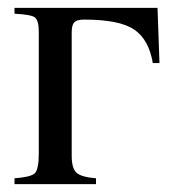

<svg xmlns="http://www.w3.org/2000/svg" viewBox="-20 -470 434 490"><path d="M387 -309H370Q360 -369 322.5 -394.5Q285 -420 195 -420Q176 -420 169.5 -413Q163 -406 163 -388V-72Q163 -41 175 -29.5Q187 -18 225 -15V0H17V-15Q58 -18 68.5 -27.5Q79 -37 79 -79V-388Q79 -419 68.5 -426Q58 -433 17 -435V-450H382Z"/></svg>

Font: STIX
Style: Regular
Weight: 400
Designer: MicroPress Inc., with final additions and corrections provided by Coen Hoffman, Elsevier (retired)
Version: Version 1.1.1